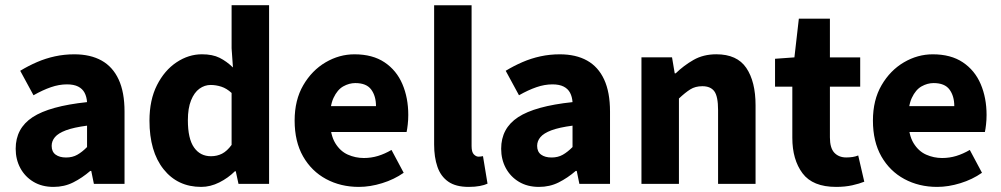

<svg xmlns="http://www.w3.org/2000/svg" viewBox="-20 -721 3926 753"><path d="M189.8 12Q144.5 12 111.2 -8Q78 -27.9 59.7 -61.8Q41.5 -95.7 41.5 -137.6Q41.5 -217.8 107.9 -261.4Q174.4 -305 321.4 -320.5Q319.9 -341.6 311.7 -357.2Q303.4 -372.9 286.5 -381.5Q269.5 -390.1 242.6 -390.1Q211.7 -390.1 179.7 -379Q147.7 -368 111.4 -347.4L59.3 -443.4Q90.8 -462.6 125 -477.4Q159.2 -492.2 195.8 -500.1Q232.4 -508 271.4 -508Q334.6 -508 378.5 -483.5Q422.3 -459 445.3 -409.3Q468.4 -359.6 468.4 -283.3V0H348.2L337.9 -50.6H333.9Q302.2 -23.2 267.1 -5.6Q232.1 12 189.8 12ZM239.2 -103.3Q264.2 -103.3 283.2 -114.1Q302.3 -124.9 321.4 -144.3V-228.2Q269 -221.3 238.7 -210Q208.4 -198.6 195.5 -183.2Q182.6 -167.8 182.6 -149Q182.6 -125.8 198.2 -114.5Q213.7 -103.3 239.2 -103.3Z M769.1 12Q676.6 12 621.4 -57.4Q566.2 -126.9 566.2 -247.9Q566.2 -329 595.7 -387.2Q625.2 -445.3 672.4 -476.7Q719.7 -508.1 771.9 -508.1Q813.5 -508.1 841.2 -494.3Q868.9 -480.4 893.6 -456.4L888.3 -531.5V-700.6H1035.3V0H915.3L904.7 -49.2H901.1Q875.2 -23.3 840.2 -5.6Q805.1 12 769.1 12ZM807.4 -108.3Q831.2 -108.3 850.9 -118.3Q870.5 -128.4 888.3 -152.7V-356.4Q868.9 -374.3 847.9 -381.1Q826.9 -387.8 806.2 -387.8Q782.4 -387.8 762.1 -373.1Q741.7 -358.3 729.3 -327.5Q716.8 -296.7 716.8 -249.5Q716.8 -176.9 741 -142.6Q765.1 -108.3 807.4 -108.3Z M1387.4 12Q1316.1 12 1258.9 -18.8Q1201.8 -49.6 1168.6 -107.6Q1135.5 -165.7 1135.5 -248.2Q1135.5 -328.8 1169.4 -386.9Q1203.2 -444.9 1256.9 -476.5Q1310.6 -508 1370.2 -508Q1441.2 -508 1488.1 -476.6Q1535.1 -445.2 1558.1 -391.3Q1581.2 -337.4 1581.2 -270Q1581.2 -250.6 1579.1 -232.6Q1577.1 -214.5 1574.6 -203.3H1249.5L1248.4 -304.7H1454.6Q1454.6 -344.3 1435.9 -369.7Q1417.2 -395.2 1373.4 -395.2Q1349.3 -395.2 1326.1 -382.2Q1303 -369.1 1288 -337Q1273 -305 1274.2 -248.2Q1275.3 -191.9 1294.7 -159.9Q1314.2 -127.9 1344.1 -114.6Q1374 -101.3 1407 -101.3Q1435.6 -101.3 1462.4 -109.4Q1489.2 -117.6 1515.4 -133L1563.2 -43.4Q1525.8 -17.1 1478.7 -2.6Q1431.6 12 1387.4 12Z M1818.1 12Q1767.6 12 1738.1 -8.6Q1708.5 -29.3 1695.6 -66.7Q1682.6 -104.2 1682.6 -154V-700.4H1829.5V-148Q1829.5 -124.3 1838.4 -115.5Q1847.2 -106.6 1856.6 -106.6Q1861.2 -106.6 1864.7 -107.1Q1868.2 -107.6 1874.2 -108.6L1892 -0.7Q1880.3 4.9 1861.7 8.4Q1843.2 12 1818.1 12Z M2093.8 12Q2048.5 12 2015.2 -8Q1982 -27.9 1963.7 -61.8Q1945.5 -95.7 1945.5 -137.6Q1945.5 -217.8 2011.9 -261.4Q2078.4 -305 2225.4 -320.5Q2223.9 -341.6 2215.7 -357.2Q2207.4 -372.9 2190.5 -381.5Q2173.5 -390.1 2146.6 -390.1Q2115.7 -390.1 2083.7 -379Q2051.7 -368 2015.4 -347.4L1963.3 -443.4Q1994.8 -462.6 2029 -477.4Q2063.2 -492.2 2099.8 -500.1Q2136.4 -508 2175.4 -508Q2238.6 -508 2282.5 -483.5Q2326.3 -459 2349.3 -409.3Q2372.4 -359.6 2372.4 -283.3V0H2252.2L2241.9 -50.6H2237.9Q2206.2 -23.2 2171.1 -5.6Q2136.1 12 2093.8 12ZM2143.2 -103.3Q2168.2 -103.3 2187.2 -114.1Q2206.3 -124.9 2225.4 -144.3V-228.2Q2173 -221.3 2142.7 -210Q2112.4 -198.6 2099.5 -183.2Q2086.6 -167.8 2086.6 -149Q2086.6 -125.8 2102.2 -114.5Q2117.7 -103.3 2143.2 -103.3Z M2495.7 0V-496.1H2615.6L2626.2 -433.3H2629.9Q2661.3 -463.9 2699.9 -486Q2738.6 -508.1 2789.3 -508.1Q2870.7 -508.1 2906.9 -454.6Q2943.2 -401 2943.2 -308V0H2796.2V-289.2Q2796.2 -342.8 2781.5 -362.9Q2766.9 -382.9 2734.5 -382.9Q2706.8 -382.9 2687.1 -370.4Q2667.4 -358 2642.7 -334.7V0Z M3259.1 12Q3167.4 12 3127.4 -41.4Q3087.4 -94.8 3087.4 -180.6V-381H3019.6V-490.5L3095.6 -496L3113 -647.8H3234.8V-496H3353.6V-381H3234.8V-182.2Q3234.8 -140.4 3252.3 -121.9Q3269.9 -103.5 3298.7 -103.5Q3311.2 -103.5 3323.3 -105.2Q3335.5 -107 3345.8 -111.3L3369.6 -8.4Q3350.6 -0.6 3322.4 5.7Q3294.1 12 3259.1 12Z M3655.4 12Q3584.1 12 3526.9 -18.8Q3469.8 -49.6 3436.6 -107.6Q3403.5 -165.7 3403.5 -248.2Q3403.5 -328.8 3437.4 -386.9Q3471.2 -444.9 3524.9 -476.5Q3578.6 -508 3638.2 -508Q3709.2 -508 3756.1 -476.6Q3803.1 -445.2 3826.1 -391.3Q3849.2 -337.4 3849.2 -270Q3849.2 -250.6 3847.1 -232.6Q3845.1 -214.5 3842.6 -203.3H3517.5L3516.4 -304.7H3722.6Q3722.6 -344.3 3703.9 -369.7Q3685.2 -395.2 3641.4 -395.2Q3617.3 -395.2 3594.1 -382.2Q3571 -369.1 3556 -337Q3541 -305 3542.2 -248.2Q3543.3 -191.9 3562.7 -159.9Q3582.2 -127.9 3612.1 -114.6Q3642 -101.3 3675 -101.3Q3703.6 -101.3 3730.4 -109.4Q3757.2 -117.6 3783.4 -133L3831.2 -43.4Q3793.8 -17.1 3746.7 -2.6Q3699.6 12 3655.4 12Z"/></svg>

Font: Source Sans 3 Variable
Style: Regular
Weight: 200
Designer: Paul D. Hunt
Foundry: Adobe Systems Incorporated
Version: Version 3.026